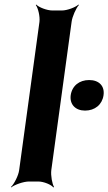

<svg xmlns="http://www.w3.org/2000/svg" viewBox="-20 -796 475 842"><path d="M205 -50 294 -700C297 -724 314 -761 326 -774L324 -776C311 -764 275 -750 251 -750H210C186 -750 150 -764 139 -776L137 -774C147 -761 156 -724 153 -700L64 -50C61 -26 42 11 28 24L29 26C44 14 83 0 107 0H148C172 0 205 14 214 26L217 24C209 11 202 -26 205 -50ZM353 -311C396 -311 428 -337 434 -378C440 -419 414 -445 371 -445C328 -445 296 -420 290 -378C285 -338 311 -311 353 -311Z"/></svg>

Font: Asimov
Style: EdgeNarIt
Weight: 500
Designer: Google
Version: Version 2.000980: 2014